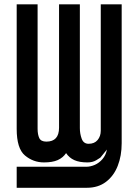

<svg xmlns="http://www.w3.org/2000/svg" viewBox="-20 -745 640 886"><path d="M57 24.5H378Q397.5 24.5 417.5 15.8Q437.5 7 453 -11Q468.5 -29 473.5 -55Q445 -19.5 443 -17.5Q441 -15.5 424 -5.5Q407 4.5 383.5 4.5Q346.5 4.5 322.8 -6.2Q299 -17 285 -38.5Q270.5 -17 246.2 -6.2Q222 4.5 183 4.5Q133.5 4.5 95.2 -27.5Q57 -59.5 57 -150V-725H153.5V-151Q153.5 -124.5 161.2 -108Q169 -91.5 194 -91.5Q252.5 -91.5 252.5 -156V-725H348.5V-154Q348.5 -128 357 -104.8Q365.5 -81.5 389 -81.5Q416 -81.5 430.5 -99Q445 -116.5 445 -142V-725H541.5V-84Q541.5 -26 523.2 20.5Q505 67 469 94.2Q433 121.5 381.5 121.5H57Z"/></svg>

Font: JuliaMono SemiBold
Style: Regular
Weight: 600
Monospace: yes
Designer: cormullion
Foundry: corm
Version: Version 0.055; ttfautohint (v1.8.4)